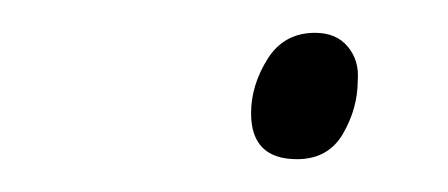

<svg xmlns="http://www.w3.org/2000/svg" viewBox="-20 -556 273 117"><path d="M161 -459Q133 -459 133 -487Q133 -504 143 -520Q153 -536 172 -536Q185 -536 192 -527.5Q199 -519 198 -507Q198 -490 189 -474.5Q180 -459 161 -459Z"/></svg>

Font: Noto Sans Disp ExtLt
Style: Italic
Weight: 200
Italic angle: -12°
Designer: Monotype Design Team
Foundry: Monotype Imaging Inc.
Version: Version 2.000;GOOG;noto-source:20170915:90ef993387c0